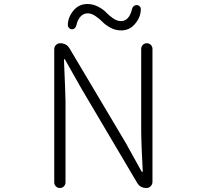

<svg xmlns="http://www.w3.org/2000/svg" viewBox="-20 -946 1040 966"><path d="M252.9 -28.3V-698.2Q252.9 -710.9 261.7 -719.7Q270.5 -728.5 283.2 -728.5Q314.5 -728.5 330.1 -702.1L612.3 -227.5L692.4 -83Q693.4 -81.1 695.8 -81.1Q698.2 -81.1 698.2 -84Q690.4 -224.6 690.4 -296.9V-700.2Q690.4 -711.9 698.7 -720.2Q707 -728.5 718.8 -728.5Q730.5 -728.5 738.8 -720.2Q747.1 -711.9 747.1 -700.2V-31.2Q747.1 -18.6 738.3 -9.3Q729.5 0 716.8 0Q685.5 0 669.9 -26.4L388.7 -502L307.6 -645.5Q306.6 -648.4 304.2 -648.4Q301.8 -648.4 301.8 -645.5Q309.6 -463.9 309.6 -436.5V-28.3Q309.6 -16.6 301.3 -8.3Q293 0 281.2 0Q269.5 0 261.2 -8.3Q252.9 -16.6 252.9 -28.3ZM589.8 -793Q560.5 -793 535.6 -806.6Q510.7 -820.3 495.1 -836.4Q479.5 -852.5 459.5 -865.7Q439.5 -878.9 420.9 -878.9Q400.4 -878.9 385.3 -862.8Q370.1 -846.7 364.3 -818.4Q362.3 -809.6 355.5 -803.7Q348.6 -797.9 340.8 -798.8Q331.1 -799.8 326.2 -806.6Q321.3 -812.5 321.3 -819.3Q321.3 -861.3 353.5 -897.5Q379.9 -925.8 419.9 -925.8Q448.2 -925.8 473.6 -912.6Q499 -899.4 514.2 -883.3Q529.3 -867.2 549.3 -853.5Q569.3 -839.8 588.9 -839.8Q629.9 -839.8 644.5 -901.4Q646.5 -910.2 653.3 -915.5Q660.2 -920.9 668.9 -920.4Q677.7 -919.9 683.6 -913.1Q688.5 -908.2 688.5 -901.4Q688.5 -857.4 656.2 -822.3Q629.9 -793 589.8 -793Z"/></svg>

Font: Gen Jyuu Gothic L Monospace Light
Style: Regular
Weight: 300
Designer: [Source Han Sans]
Ryoko NISHIZUKA  (kana & ideographs); Paul D. Hunt (Latin, Greek & Cyrillic); Wenlong ZHANG  (bopomofo
Version: Version 1.002.20150607